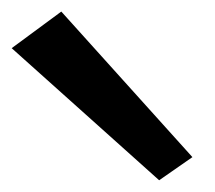

<svg xmlns="http://www.w3.org/2000/svg" viewBox="-26 -765 371 332"><path d="M-5.8 -681.7 249.2 -453.3 306.7 -493.3 80 -745Z"/></svg>

Font: Boon SemiBold
Style: Regular
Weight: 600
Designer: Sungsit Sawaiwan
Foundry: FontUni
Version: Version 2.0